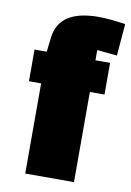

<svg xmlns="http://www.w3.org/2000/svg" viewBox="-79 -725 531 776"><g transform="rotate(10 186.5 -337.5)"><path d="M280 -542V-500H340V-370H280V0H80V-370H30V-500H80L87 -560Q101 -675 263 -675Q305 -675 373 -665L362 -534Z"/></g></svg>

Font: Myanmar Thuriya
Style: Regular
Weight: 400
Designer: Danh Hong
Foundry: Google Inc.
Version: Version 2.00 November 23, 2015